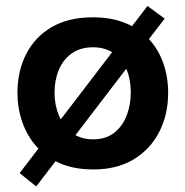

<svg xmlns="http://www.w3.org/2000/svg" viewBox="-20 -570 637 660"><path d="M301 12.5Q235 12.5 186 -8.8Q137 -30 104.8 -67Q72.5 -104 56.2 -151.5Q40 -199 40 -251Q40 -325.5 70 -384.2Q100 -443 157.8 -476.8Q215.5 -510.5 299 -510.5Q362.5 -510.5 410.8 -490.8Q459 -471 491.8 -435.8Q524.5 -400.5 541.2 -353.2Q558 -306 558 -251Q558 -176.5 527.5 -116.8Q497 -57 439.5 -22.2Q382 12.5 301 12.5ZM300 -91Q344 -91 372.8 -113.8Q401.5 -136.5 415.5 -173Q429.5 -209.5 429.5 -251Q429.5 -299.5 413.5 -334.8Q397.5 -370 368.2 -388.8Q339 -407.5 300 -407.5Q257 -407.5 227.2 -386.8Q197.5 -366 182.5 -330.5Q167.5 -295 167.5 -251Q167.5 -209.5 182.5 -173Q197.5 -136.5 227 -113.8Q256.5 -91 300 -91ZM104.5 71 47.5 25Q86.5 -26 121 -71Q155.5 -116 194.5 -167L339 -356Q380.5 -410.5 415.5 -456Q450.5 -501.5 487 -549.5L546 -506Q508.5 -457.5 473 -411Q437.5 -364.5 397 -311.5L250.5 -120Q210.5 -68 176 -22.5Q141.5 23 104.5 71Z"/></svg>

Font: Commissioner Thin SemiBold
Style: Regular
Weight: 600
Version: Version 1.000